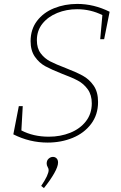

<svg xmlns="http://www.w3.org/2000/svg" viewBox="-20 -720 616 979"><path d="M539 -660 511 -520H491L502 -643Q442 -673 373 -673Q319 -673 272 -654Q225 -635 196.5 -599.5Q168 -564 168 -515Q168 -474 187.5 -448Q207 -422 236 -407Q265 -392 315 -373Q369 -352 402 -334Q435 -316 457.5 -283.5Q480 -251 480 -200Q480 -135 444.5 -88Q409 -41 350.5 -17Q292 7 223 7Q131 7 48 -35L76 -179H96L89 -55Q150 -23 229 -23Q288 -23 338 -43Q388 -63 418 -101.5Q448 -140 448 -193Q448 -236 427.5 -264.5Q407 -293 377 -309Q347 -325 296 -344Q243 -365 211.5 -382Q180 -399 158 -430.5Q136 -462 136 -510Q136 -570 168.5 -613Q201 -656 255.5 -678Q310 -700 374 -700Q459 -700 539 -660ZM190 228Q228 172 228 147Q228 140 223 131.5Q218 123 218 114Q218 98 228 89Q238 80 250 80Q261 80 268.5 87.5Q276 95 276 109Q276 129 256.5 163.5Q237 198 204 239Z"/></svg>

Font: Bitter Pro ExtraLight
Style: Italic
Weight: 275
Italic angle: -9°
Designer: Sol Matas, and Bitter project Authors
Foundry: Sol Matas
Version: Version 1.010